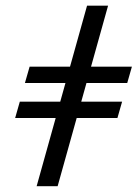

<svg xmlns="http://www.w3.org/2000/svg" viewBox="-20 -643 475 663"><path d="M66.1 -356.5 82.3 -412.9H435.5L419.4 -356.5ZM32.3 -235.5 48.4 -291.9H401.6L385.5 -235.5ZM106.5 0 280.6 -623.4H353.2L179 0Z"/></svg>

Font: Playfair 5pt SemiExpanded Light
Style: Italic
Weight: 300
Width: 6
Italic angle: -15.6°
Designer: Claus Eggers Sørensen
Foundry: Claus Eggers Sørensen
Version: Version 2.203